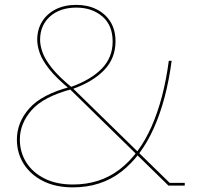

<svg xmlns="http://www.w3.org/2000/svg" viewBox="-20 -780 828 807"><path d="M693 -11.5H756.5V0H688L277.5 -401.5Q217.5 -451 187.2 -489.2Q157 -527.5 146.8 -557.8Q136.5 -588 136.5 -613Q136.5 -656 156.8 -689Q177 -722 214 -740.8Q251 -759.5 300.5 -759.5L301 -748Q232 -748 190.2 -710.8Q148.5 -673.5 148.5 -612.5Q148.5 -589.5 158.5 -560.5Q168.5 -531.5 197.8 -494.5Q227 -457.5 284.5 -410.5ZM689.5 -524.5H701.5Q680 -361.5 626.8 -242Q573.5 -122.5 488.8 -57.5Q404 7.5 286.5 7.5Q213.5 7.5 160.8 -19.2Q108 -46 79.5 -91.5Q51 -137 51 -193.5Q51 -265.5 103.2 -324.5Q155.5 -383.5 275.5 -415L278 -414.5Q362 -444.5 407.8 -491.5Q453.5 -538.5 453.5 -605.5Q453.5 -674 410 -711Q366.5 -748 301 -748L300.5 -759.5Q348 -759.5 385.2 -741.2Q422.5 -723 444 -688.8Q465.5 -654.5 465.5 -606Q465.5 -534.5 417.2 -484.8Q369 -435 282.5 -405H280.5Q162.5 -373.5 113 -317.2Q63.5 -261 63.5 -193.5Q63.5 -140 90.5 -97.2Q117.5 -54.5 167.5 -29.5Q217.5 -4.5 286.5 -4.5Q400.5 -4.5 483 -68Q565.5 -131.5 617 -248.2Q668.5 -365 689.5 -524.5Z"/></svg>

Font: Hepta Slab ExtraLight Thin
Style: Regular
Weight: 250
Version: Version 1.102